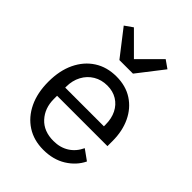

<svg xmlns="http://www.w3.org/2000/svg" viewBox="-225 -880 1000 1000"><g transform="rotate(45 274.5 -380.5)"><path d="M279 12Q209 12 157 -21.5Q105 -55 76 -115.5Q47 -176 47 -258Q47 -340 76 -400.5Q105 -461 157 -494.5Q209 -528 279 -528Q348 -528 398 -495.5Q448 -463 475 -406Q502 -349 502 -276V-238H131V-214Q131 -147 171.5 -102.5Q212 -58 284 -58Q333 -58 369.5 -81Q406 -104 426 -147L483 -106Q458 -54 405 -21Q352 12 279 12ZM279 -461Q236 -461 202.5 -441Q169 -421 150 -385.5Q131 -350 131 -305V-298H416V-309Q416 -355 399 -389Q382 -423 351 -442Q320 -461 279 -461ZM329 -599H229L118 -742L162 -773L279 -656L396 -773L440 -742Z"/></g></svg>

Font: IBM Plex Sans Var
Style: Regular
Weight: 400
Designer: Mike Abbink, Paul van der Laan, Pieter van Rosmalen
Foundry: Bold Monday
Version: Version 3.000